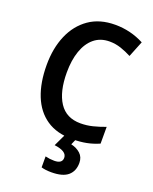

<svg xmlns="http://www.w3.org/2000/svg" viewBox="-173 -819 920 1153"><g transform="rotate(20 287.0 -242.0)"><path d="M362 -618Q304 -618 264 -585Q224 -552 203.5 -493Q183 -434 183 -356Q183 -233 228 -164.5Q273 -96 364 -96Q404 -96 442 -105.5Q480 -115 520 -130V-23Q481 -6 440.5 2Q400 10 350 10Q251 10 185.5 -34.5Q120 -79 87 -161.5Q54 -244 54 -357Q54 -464 89.5 -546.5Q125 -629 193 -676.5Q261 -724 360 -724Q458 -724 544 -679L503 -577Q471 -594 435.5 -606Q400 -618 362 -618ZM440 130Q440 182 406.5 211Q373 240 300 240Q262 240 236 232V162Q264 169 293 169Q344 169 344 132Q344 90 264 80L302 0H374L356 41Q392 49 416 71Q440 93 440 130Z"/></g></svg>

Font: Noto Sans Arabic UI SmCn SmBd
Style: Regular
Weight: 600
Width: 4
Designer: Monotype Design Team, Nadine Chahine and Nizar Qandah
Foundry: Monotype Imaging Inc.
Version: Version 2.010; ttfautohint (v1.8.4.7-5d5b)